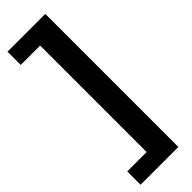

<svg xmlns="http://www.w3.org/2000/svg" viewBox="-309 -735 951 951"><g transform="rotate(-45 166.5 -259.0)"><path d="M12.2 207.5V114.3H147.9V-631.8H12.2V-724.6H276.9V207.5Z"/></g></svg>

Font: Liberation Sans
Style: Bold
Weight: 700
Designer: Steve Matteson
Foundry: Ascender Corporation
Version: Version 2.1.5